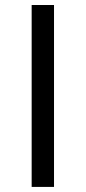

<svg xmlns="http://www.w3.org/2000/svg" viewBox="-20 -735 337 755"><path d="M192.4 -715.3V0H104.5V-715.3Z"/></svg>

Font: Inter
Style: Bold
Weight: 700
Designer: Rasmus Andersson
Foundry: rsms
Version: Version 4.001;git-9221beed3